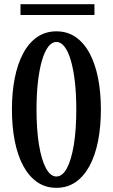

<svg xmlns="http://www.w3.org/2000/svg" viewBox="-20 -879 540 919"><path d="M78.1 -858.9H432.1V-807.1H78.1ZM250 -729Q302.7 -729 342.5 -701.4Q382.3 -673.8 409.2 -623.3Q436 -572.8 449.5 -504.6Q462.9 -436.5 462.9 -355Q462.9 -273.4 449.5 -204.8Q436 -136.2 409.2 -85.9Q382.3 -35.6 342.5 -7.8Q302.7 20 250 20Q197.3 20 157.5 -7.8Q117.7 -35.6 90.8 -85.9Q64 -136.2 50.5 -204.8Q37.1 -273.4 37.1 -355Q37.1 -436.5 50.5 -504.6Q64 -572.8 90.8 -623.3Q117.7 -673.8 157.5 -701.4Q197.3 -729 250 -729ZM250 -678.2Q228.5 -678.2 210.9 -655.3Q193.4 -632.3 180.9 -589.6Q168.5 -546.9 161.6 -487.5Q154.8 -428.2 154.8 -355Q154.8 -257.3 166.7 -185.1Q178.7 -112.8 200.2 -73.5Q221.7 -34.2 250 -34.2Q278.8 -34.2 300 -73.5Q321.3 -112.8 333.3 -185.1Q345.2 -257.3 345.2 -355Q345.2 -428.2 338.4 -487.5Q331.5 -546.9 319.1 -589.6Q306.6 -632.3 289.1 -655.3Q271.5 -678.2 250 -678.2Z"/></svg>

Font: BIZ UDMincho
Style: Bold
Weight: 700
Monospace: yes
Designer: TypeBank Co., Ltd.
Foundry: Morisawa Inc.
Version: Version 1.06